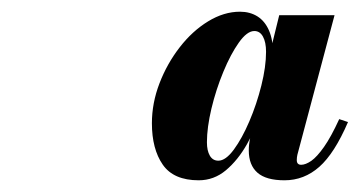

<svg xmlns="http://www.w3.org/2000/svg" viewBox="-20 -784 614 328"><path d="M319.5 -476Q276.5 -476 258 -502.8Q239.5 -529.5 239.5 -573.5Q239.5 -608 252.5 -641.8Q265.5 -675.5 287 -703.2Q308.5 -731 335.5 -747.5Q362.5 -764 390 -764Q407 -764 419.8 -756Q432.5 -748 439.5 -732Q446.5 -716 446.5 -692Q446.5 -676.5 441.8 -650.5Q437 -624.5 427 -594.5Q417 -564.5 401.8 -537.5Q386.5 -510.5 366 -493.2Q345.5 -476 319.5 -476ZM353 -509.5Q365.5 -509.5 379.5 -528.5Q393.5 -547.5 406 -576.8Q418.5 -606 426.5 -638Q434.5 -670 434.5 -695.5Q434.5 -712 429.2 -721.5Q424 -731 414.5 -731Q402 -731 388 -711.2Q374 -691.5 361.5 -661.2Q349 -631 341.2 -598.5Q333.5 -566 333.5 -541Q333.5 -526.5 338.5 -518Q343.5 -509.5 353 -509.5ZM466 -476Q434.5 -476 419.8 -489Q405 -502 405 -527Q405 -532.5 405.5 -536.8Q406 -541 406.5 -544L416 -590L432 -638.5L441 -693L457 -758H551.5L488 -519.5Q487 -515 487 -510.5Q487 -502.5 494.5 -502.5Q502 -502.5 511.8 -509.2Q521.5 -516 533.5 -533Q545.5 -550 559.5 -580.5L574.5 -575.5Q551.5 -522 525.5 -499Q499.5 -476 466 -476Z"/></svg>

Font: Bodoni Moda 9pt ExtraBold
Style: Italic
Weight: 800
Italic angle: -13°
Designer: Owen Earl
Foundry: indestructible type
Version: Version 2.004